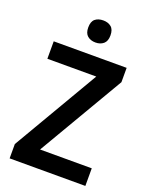

<svg xmlns="http://www.w3.org/2000/svg" viewBox="-168 -1010 855 1096"><g transform="rotate(20 259.5 -461.5)"><path d="M491 0H31V-87L336 -608H39V-714H482V-627L177 -107H491ZM265 -923Q294 -923 313 -907.5Q332 -892 332 -856Q332 -821 313 -805Q294 -789 265 -789Q235 -789 216 -805Q197 -821 197 -856Q197 -892 215.5 -907.5Q234 -923 265 -923Z"/></g></svg>

Font: Noto Sans Lao SemiCondensed SemiBold
Style: Regular
Weight: 600
Width: 4
Designer: Monotype Design Team
Foundry: Monotype Imaging Inc.
Version: Version 2.003; ttfautohint (v1.8.4.7-5d5b)